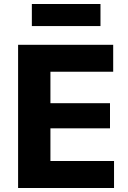

<svg xmlns="http://www.w3.org/2000/svg" viewBox="-20 -936 637 956"><path d="M70.1 0Q70.1 -57.6 70.1 -111.6Q70.1 -165.5 70.1 -232.5V-474.7Q70.1 -543.4 70.1 -598.9Q70.1 -654.5 70.1 -713H543.6V-578.7Q497.5 -578.7 444.8 -578.7Q392.1 -578.7 320.6 -578.7H152.4L231.1 -687Q231.1 -628.4 231.1 -572.9Q231.1 -517.4 231.1 -448.7V-258.5Q231.1 -191.9 231.1 -137.8Q231.1 -83.6 231.1 -26L162.8 -134.3H332.4Q392.2 -134.3 445.4 -134.3Q498.6 -134.3 547.8 -134.3V0ZM193.7 -296.9V-422H324.1Q389.8 -422 436.9 -422Q484 -422 527.7 -422V-296.9Q481.7 -296.9 434.7 -296.9Q387.7 -296.9 323.9 -296.9ZM138.6 -806.2V-916.2Q177.1 -916.2 219.9 -916.2Q262.8 -916.2 309.4 -916.2Q356.2 -916.2 399 -916.2Q441.7 -916.2 480.3 -916.2V-806.2Q441.7 -806.2 399 -806.2Q356.2 -806.2 309.4 -806.2Q262.8 -806.2 219.9 -806.2Q177.1 -806.2 138.6 -806.2Z"/></svg>

Font: Commissioner Thin
Style: Regular
Weight: 100
Designer: Kostas Bartsokas
Foundry: Kostas Bartsokas
Version: Version 1.001;gftools[0.9.23]